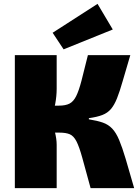

<svg xmlns="http://www.w3.org/2000/svg" viewBox="-20 -976 721 996"><path d="M656 -690Q632 -610 616.5 -555.5Q601 -501 587 -466Q573 -431 555.5 -410.5Q538 -390 511 -379.5Q484 -369 441 -363V-357Q485 -350 513.5 -340Q542 -330 562 -309Q582 -288 598 -250Q614 -212 632 -151.5Q650 -91 676 0H450Q423 -99 407 -157Q391 -215 376.5 -243Q362 -271 342 -279.5Q322 -288 289 -288L286 -428Q320 -428 340.5 -438.5Q361 -449 375 -477Q389 -505 402.5 -556.5Q416 -608 436 -690ZM274 -690V-516Q274 -478 266.5 -437.5Q259 -397 243 -362Q255 -330 264.5 -292.5Q274 -255 274 -225V0H57V-690ZM338 -428V-288H222V-428ZM486 -956 565 -823 310 -720 253 -806Z"/></svg>

Font: Exo 2 Black
Style: Regular
Weight: 900
Designer: Natanael Gama
Foundry: Natanael Gama
Version: Version 2.010